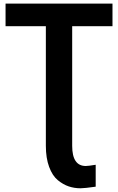

<svg xmlns="http://www.w3.org/2000/svg" viewBox="-20 -806 650 1061"><path d="M10.7 -661.1V-786.1H601.6V-661.1H378.9V0Q378.9 111.3 454.1 111.3Q467.8 111.3 508.8 104.5V225.6Q447.3 234.4 424.8 234.4Q390.6 234.4 359.9 224.1Q329.1 213.9 299.3 189.5Q269.5 165 251.5 116.2Q233.4 67.4 233.4 0V-661.1Z"/></svg>

Font: Gothic A1 ExtraBold
Style: Regular
Weight: 800
Designer: HanYang I&C Co.,Ltd.
Foundry: HanYang I&C Co.,Ltd.
Version: Version 2.50